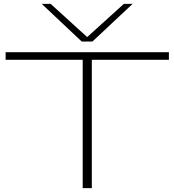

<svg xmlns="http://www.w3.org/2000/svg" viewBox="-20 -969 898 989"><path d="M850 -661H453V0H406V-661H9V-700H850ZM663 -949 456 -755H401L195 -949H241L429 -778L618 -949Z"/></svg>

Font: Georama ExtraExtended ExtraLight
Style: Regular
Weight: 200
Width: 8
Designer: Jean-Baptiste Levee
Foundry: Production Type
Version: Version 1.000